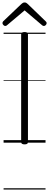

<svg xmlns="http://www.w3.org/2000/svg" viewBox="-29 -1153 397 1552"><path d="M170 14Q156 14 149 9.5Q142 5 142 -5V-875Q142 -885 149 -889.5Q156 -894 170 -894Q183 -894 190 -889.5Q197 -885 197 -875V-5Q197 5 190.5 9.5Q184 14 170 14ZM13 -943Q6 -943 -1.5 -950.5Q-9 -958 -9 -966Q-9 -969 -8 -972.5Q-7 -976 -4 -980L144 -1121Q150 -1126 155.5 -1129.5Q161 -1133 170 -1133Q179 -1133 184 -1129.5Q189 -1126 195 -1121L343 -978Q346 -975 347 -972Q348 -969 348 -966Q348 -958 341 -950.5Q334 -943 326 -943Q321 -943 317 -945Q313 -947 309 -951L170 -1069L30 -951Q26 -947 22 -945Q18 -943 13 -943ZM0 369H339V379H0ZM0 -20H339V0H0ZM0 -505H339V-500H0ZM0 -889H339V-879H0Z"/></svg>

Font: Playwrite HR Lijeva Guides
Style: Regular
Weight: 400
Designer: Veronika Burian, José Scaglione
Foundry: TypeTogether
Version: Version 1.003